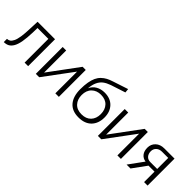

<svg xmlns="http://www.w3.org/2000/svg" viewBox="126 -1683 2629 2629"><g transform="rotate(45 1441.0 -368.0)"><path d="M24.9 2.9V-59.1Q52.7 -59.6 73 -73.7Q93.3 -87.9 110.4 -122.3Q127.4 -156.7 137.2 -220Q147 -283.2 149.9 -376L155.8 -521H494.1V0H425.8V-460H215.8L213.9 -370.1Q210.4 -262.2 197.5 -189.7Q184.6 -117.2 160.2 -75Q135.7 -32.7 103.3 -15.1Q70.8 2.4 24.9 2.9Z M643.1 0V-520H710.9V-91.8L1027.8 -521H1088.9V0H1021V-420.9L709 0Z M1476.6 9.8Q1352.1 9.8 1286.9 -66.7Q1221.7 -143.1 1221.7 -282.2Q1221.7 -359.4 1232.2 -418Q1242.7 -476.6 1261.7 -517.8Q1280.8 -559.1 1312 -589.4Q1343.3 -619.6 1379.4 -638.9Q1415.5 -658.2 1465.8 -673.8L1684.6 -746.1L1690.4 -687L1479.5 -618.2Q1417 -596.2 1378.7 -566.9Q1340.3 -537.6 1317.1 -488.5Q1293.9 -439.5 1287.6 -365.2Q1313 -422.9 1366.9 -454.3Q1420.9 -485.8 1492.7 -485.8Q1604 -485.8 1667.7 -418.9Q1731.4 -352.1 1731.4 -242.2Q1731.4 -126 1664.8 -58.1Q1598.1 9.8 1476.6 9.8ZM1662.6 -238.8Q1662.6 -324.7 1614 -377Q1565.4 -429.2 1476.6 -429.2Q1395 -429.2 1343.3 -378.9Q1291.5 -328.6 1291.5 -238.8Q1291.5 -154.8 1340.1 -102.3Q1388.7 -49.8 1476.6 -49.8Q1564.5 -49.8 1613.5 -101.1Q1662.6 -152.3 1662.6 -238.8Z M1844.7 0V-520H1912.6V-91.8L2229.5 -521H2290.5V0H2222.7V-420.9L1910.6 0Z M2400.4 0 2555.2 -212.9Q2501 -220.2 2469.2 -260Q2437.5 -299.8 2437.5 -365.2Q2437.5 -433.1 2484.6 -477.5Q2531.7 -522 2608.4 -522H2807.1V0H2739.3V-202.1H2623L2476.1 0ZM2607.4 -253.9H2739.3V-467.8H2619.1Q2567.9 -467.8 2536.6 -438.5Q2505.4 -409.2 2505.4 -363.8Q2505.4 -315.9 2532 -284.9Q2558.6 -253.9 2607.4 -253.9Z"/></g></svg>

Font: Rawline
Style: Regular
Weight: 400
Designer: Matt McInerney, Pablo Impallari, Rodrigo Fuenzalida
Foundry: Matt McInerney, Pablo Impallari, Rodrigo Fuenzalida
Version: Version 4.020;PS 004.020;hotconv 1.0.88;makeotf.lib2.5.64775